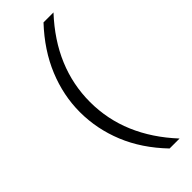

<svg xmlns="http://www.w3.org/2000/svg" viewBox="-278 -783 926 926"><g transform="rotate(-45 185.0 -320.0)"><path d="M257 110Q164 13 119.5 -96Q75 -205 75 -320Q75 -433 120 -542.5Q165 -652 257 -750H325Q234 -652 189 -544.5Q144 -437 144 -320Q144 -202 189.5 -94.5Q235 13 325 110Z"/></g></svg>

Font: Instrument Sans SemiCondensed
Style: Regular
Weight: 400
Width: 4
Designer: Rodrigo Fuenzalida
Foundry: fragTYPE
Version: Version 1.000;gftools[0.9.28]